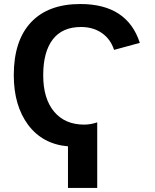

<svg xmlns="http://www.w3.org/2000/svg" viewBox="-20 -718 762 946"><path d="M459 208H314.9V2.9Q190.9 -7.3 119.1 -102.1Q47.9 -197.8 47.9 -347.2Q47.9 -517.6 132.6 -607.9Q217.3 -698.2 376 -698.2Q606.9 -698.2 668.9 -506.8L542 -472.2Q524.9 -525.4 481.9 -555.2Q439 -585 378.9 -585Q287.1 -585 240 -523.7Q192.9 -462.4 192.9 -347.2Q192.9 -232.4 246.3 -168.2Q299.8 -104 395 -104Q426.3 -104 459 -115.2Z"/></svg>

Font: Libra Sans Modern
Style: Bold
Weight: 700
Foundry: Stefan Peev, Context Ltd
Version: Version 1.000